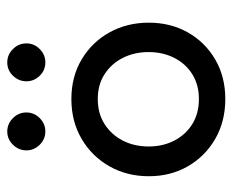

<svg xmlns="http://www.w3.org/2000/svg" viewBox="-77 -567 656 542"><g transform="rotate(-90 251.0 -296.0)"><path d="M242.5 12Q179 12 129.8 -16.5Q80.5 -45 52.5 -93.8Q24.5 -142.5 24.5 -204Q24.5 -265.5 52.5 -315Q80.5 -364.5 129.8 -393.5Q179 -422.5 242.5 -422.5Q305.5 -422.5 354.2 -393.5Q403 -364.5 430.5 -315Q458 -265.5 458 -204Q458 -142.5 430.5 -93.8Q403 -45 354.2 -16.5Q305.5 12 242.5 12ZM242.5 -62.5Q282.5 -62.5 312.2 -81Q342 -99.5 358.5 -131.8Q375 -164 375 -204.5Q375 -245 358.5 -277.5Q342 -310 312.2 -329Q282.5 -348 242.5 -348Q202 -348 172 -329Q142 -310 125.2 -277.5Q108.5 -245 108.5 -204.5Q108.5 -164 125.2 -131.8Q142 -99.5 172 -81Q202 -62.5 242.5 -62.5ZM346 -496Q323.5 -496 308 -512Q292.5 -528 292.5 -549.5Q292.5 -571 308 -587.2Q323.5 -603.5 346 -603.5Q367.5 -603.5 383.5 -587.5Q399.5 -571.5 399.5 -549.5Q399.5 -527.5 383.5 -511.8Q367.5 -496 346 -496ZM151 -496Q129 -496 113.2 -512Q97.5 -528 97.5 -549.5Q97.5 -571 113.2 -587.2Q129 -603.5 151 -603.5Q172.5 -603.5 188.5 -587.5Q204.5 -571.5 204.5 -549.5Q204.5 -527.5 188.5 -511.8Q172.5 -496 151 -496Z"/></g></svg>

Font: League Spartan Thin
Style: Regular
Weight: 400
Version: Version 2.002